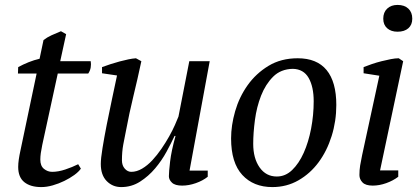

<svg xmlns="http://www.w3.org/2000/svg" viewBox="-20 -749 1705 781"><path d="M54 -476Q74 -487 96.5 -496Q119 -505 141 -510L157 -586Q171 -597 189.5 -605.5Q208 -614 228 -622L249 -610L225 -500H349Q351 -488 349 -475Q347 -462 339 -450H215L152 -160Q148 -141 146 -126.5Q144 -112 144 -100Q144 -74 159 -62Q174 -50 192 -50Q217 -50 245.5 -59.5Q274 -69 298 -81L309 -63Q300 -50 282 -37Q264 -24 241.5 -13Q219 -2 194.5 5Q170 12 148 12Q104 12 79 -8Q54 -28 54 -70Q54 -84 56.5 -101Q59 -118 63 -136L129 -450H53Z M825 -55V-30Q805 -14 776.5 -4Q748 6 721 6Q692 6 679.5 -6Q667 -18 667 -32Q667 -50 672 -92.5Q677 -135 694 -196H690Q677 -168 657.5 -132Q638 -96 611 -64Q584 -32 549.5 -10Q515 12 473 12Q438 12 414 -12.5Q390 -37 390 -82Q390 -104 397 -147Q404 -190 414 -241Q424 -292 435.5 -345.5Q447 -399 456 -442L395 -451V-476Q411 -482 429.5 -488Q448 -494 466.5 -499Q485 -504 502 -507.5Q519 -511 533 -512L555 -500Q539 -425 522.5 -357.5Q506 -290 492 -215Q487 -191 481.5 -161.5Q476 -132 476 -97Q476 -76 487.5 -63Q499 -50 514 -50Q536 -50 558 -63Q580 -76 599.5 -97Q619 -118 636.5 -143.5Q654 -169 668 -194Q682 -219 691.5 -240.5Q701 -262 706 -275L750 -500H833L751 -55Z M920 -186Q920 -239 936.5 -296.5Q953 -354 987 -402Q1021 -450 1072 -481Q1123 -512 1191 -512Q1269 -512 1308.5 -464Q1348 -416 1348 -322Q1348 -256 1329 -195.5Q1310 -135 1276 -89Q1242 -43 1194 -15.5Q1146 12 1088 12Q1011 12 965.5 -37.5Q920 -87 920 -186ZM1171 -469Q1122 -468 1091 -437Q1060 -406 1042 -360Q1024 -314 1017 -261Q1010 -208 1010 -164Q1010 -105 1036 -68Q1062 -31 1106 -31Q1141 -31 1168.5 -57.5Q1196 -84 1215.5 -127.5Q1235 -171 1245.5 -226Q1256 -281 1256 -337Q1256 -396 1235.5 -432Q1215 -468 1171 -469Z M1459 -451V-476Q1474 -482 1493 -488.5Q1512 -495 1532 -500Q1552 -505 1570 -508.5Q1588 -512 1602 -512L1620 -500L1526 -56H1600V-30Q1579 -14 1551 -4Q1523 6 1496 6Q1467 6 1454.5 -7Q1442 -20 1442 -37Q1442 -57 1445 -76Q1448 -95 1453 -118L1523 -441ZM1539 -673Q1539 -699 1555 -714Q1571 -729 1597 -729Q1625 -729 1641 -714Q1657 -699 1657 -673Q1657 -648 1641 -634Q1625 -620 1597 -620Q1571 -620 1555 -634Q1539 -648 1539 -673Z"/></svg>

Font: PTSerifItalic
Style: Italic
Weight: 400
Italic angle: -12°
Designer: A.Korolkova, O.Umpeleva, V.Yefimov
Foundry: ParaType Ltd
Version: Version 1.000W OFL